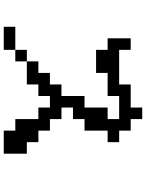

<svg xmlns="http://www.w3.org/2000/svg" viewBox="105 -879 790 1040"><g transform="rotate(90 500.0 -359.0)"><path d="M125 15.6V-46.9H250V15.6ZM312.5 -109.4V-46.9H250V-109.4ZM312.5 -109.4V-171.9H375V-234.4H437.5V-296.9H500V-421.9H562.5V-546.9H625V-609.4H500V-546.9H375V-484.4H250V-546.9H187.5V-671.9H250V-609.4H437.5V-671.9H562.5V-734.4H625V-671.9H687.5V-609.4H750V-546.9H687.5V-421.9H625V-359.4H562.5V-296.9H625V-234.4H687.5V-171.9H750V-109.4H812.5V15.6H687.5V-46.9H625V-171.9H562.5V-234.4H500V-171.9H437.5V-109.4Z"/></g></svg>

Font: KH Dot Dougenzaka 16
Style: Regular
Weight: 400
Designer: Original version for X68000 by Keitarou Hiraki (http://hp.vector.co.jp/authors/VA000874/) / TrueType conversion by Homem
Version: Version 1.00.20150527